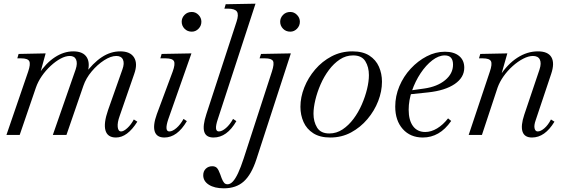

<svg xmlns="http://www.w3.org/2000/svg" viewBox="-20 -733 3080 1043"><path d="M610 14Q564 14 553 -24.5Q542 -63 567 -135L645 -356Q657 -389 648 -409Q639 -429 612 -429Q582 -429 545.5 -405.5Q509 -382 478 -345Q447 -308 433 -267L341 0H267L391 -356Q402 -389 393.5 -409Q385 -429 359 -429Q336 -429 309 -414.5Q282 -400 255 -375Q228 -350 207 -319.5Q186 -289 175 -257L87 0H15L133 -344Q147 -385 139 -400.5Q131 -416 95 -416H74L81 -440L228 -443L193 -316L189 -329Q229 -390 278 -422Q327 -454 378 -454Q433 -454 452.5 -420Q472 -386 452 -327H438Q485 -391 533 -422.5Q581 -454 633 -454Q688 -454 708.5 -420.5Q729 -387 709 -331L630 -103Q617 -67 619.5 -43Q622 -19 638 -19Q652 -19 672 -37.5Q692 -56 707 -84L726 -72Q672 14 610 14Z M873 14Q831 14 820.5 -19Q810 -52 832 -113L918 -344Q933 -385 925 -400.5Q917 -416 880 -416H851L858 -440L1020 -443L894 -85Q872 -19 900 -19Q917 -19 938.5 -37.5Q960 -56 977 -87L995 -75Q943 14 873 14ZM1022 -561Q998 -561 982.5 -577Q967 -593 967 -615Q967 -636 982.5 -652Q998 -668 1022 -668Q1043 -668 1058.5 -652Q1074 -636 1074 -615Q1074 -593 1058.5 -577Q1043 -561 1022 -561Z M1140 14Q1099 14 1089.5 -17.5Q1080 -49 1101 -113L1265 -615Q1278 -654 1267 -670Q1256 -686 1218 -686H1199L1206 -710L1368 -713L1163 -85Q1141 -19 1169 -19Q1186 -19 1207.5 -37.5Q1229 -56 1246 -87L1264 -75Q1213 14 1140 14Z M1196 290Q1145 290 1114.5 270.5Q1084 251 1084 219Q1084 197 1098 183.5Q1112 170 1133 170Q1149 170 1158 179Q1167 188 1176 213L1184 235Q1191 253 1198 260.5Q1205 268 1216 268Q1231 268 1245 253Q1259 238 1273.5 207Q1288 176 1304 127L1457 -344Q1471 -387 1463 -401.5Q1455 -416 1420 -416H1390L1398 -440L1560 -443L1373 132Q1346 215 1304.5 252.5Q1263 290 1196 290ZM1557 -561Q1533 -561 1517.5 -577Q1502 -593 1502 -615Q1502 -636 1517.5 -652Q1533 -668 1557 -668Q1578 -668 1593.5 -652Q1609 -636 1609 -615Q1609 -593 1593.5 -577Q1578 -561 1557 -561Z M1774 14Q1718 14 1682 -9Q1646 -32 1629 -70Q1612 -108 1612 -153Q1612 -205 1633 -258Q1654 -311 1692 -355.5Q1730 -400 1781.5 -427Q1833 -454 1894 -454Q1951 -454 1986.5 -431Q2022 -408 2038.5 -370.5Q2055 -333 2055 -289Q2055 -237 2034.5 -184Q2014 -131 1976 -86Q1938 -41 1887 -13.5Q1836 14 1774 14ZM1769 -8Q1808 -8 1841 -30Q1874 -52 1900.5 -87.5Q1927 -123 1945.5 -165.5Q1964 -208 1974 -249.5Q1984 -291 1984 -325Q1984 -369 1964.5 -400.5Q1945 -432 1898 -432Q1859 -432 1826 -410Q1793 -388 1766.5 -352.5Q1740 -317 1721.5 -274.5Q1703 -232 1693 -190Q1683 -148 1683 -115Q1683 -72 1702.5 -40Q1722 -8 1769 -8Z M2277 14Q2209 14 2168 -32Q2127 -78 2127 -154Q2127 -211 2149.5 -264.5Q2172 -318 2211 -360Q2250 -402 2298 -427Q2346 -452 2397 -452Q2446 -452 2474 -429Q2502 -406 2502 -365Q2502 -312 2450 -276.5Q2398 -241 2305 -231L2209 -221L2212 -242L2284 -252Q2355 -262 2398 -297.5Q2441 -333 2441 -382Q2441 -432 2396 -432Q2363 -432 2328.5 -405.5Q2294 -379 2265 -335.5Q2236 -292 2218 -240Q2200 -188 2200 -137Q2200 -80 2223.5 -48Q2247 -16 2290 -16Q2322 -16 2354.5 -35.5Q2387 -55 2414 -90L2431 -76Q2399 -30 2360.5 -8Q2322 14 2277 14Z M2870 14Q2829 14 2818.5 -18Q2808 -50 2828 -110L2911 -356Q2922 -390 2912.5 -409.5Q2903 -429 2875 -429Q2851 -429 2822 -414Q2793 -399 2765 -374Q2737 -349 2715.5 -318.5Q2694 -288 2683 -257L2598 0H2526L2641 -344Q2655 -385 2647 -400.5Q2639 -416 2603 -416H2582L2589 -440L2736 -443L2697 -306L2695 -320Q2737 -385 2790.5 -419.5Q2844 -454 2902 -454Q2957 -454 2975.5 -422Q2994 -390 2974 -331L2890 -80Q2880 -52 2884 -35.5Q2888 -19 2901 -19Q2917 -19 2937 -36Q2957 -53 2973 -84L2992 -72Q2940 14 2870 14Z"/></svg>

Font: Baskervville
Style: Italic
Weight: 400
Italic angle: -18°
Designer: ANRT
Foundry: ANRT
Version: Version 1.100